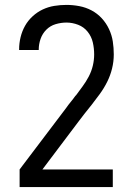

<svg xmlns="http://www.w3.org/2000/svg" viewBox="-20 -763 540 783"><path d="M60 0H440V-72H153L300 -267Q312 -283 324.5 -299Q337 -315 350 -331L351 -332Q369 -355 386.5 -379Q404 -403 417 -429Q430 -455 437 -483.5Q444 -512 444 -541Q444 -568 440 -594Q436 -620 424.5 -644.5Q413 -669 395 -688.5Q377 -708 353.5 -720.5Q330 -733 303.5 -738Q277 -743 251 -743Q226 -743 201.5 -739Q177 -735 154.5 -724.5Q132 -714 113 -696.5Q94 -679 82 -657.5Q70 -636 64 -611.5Q58 -587 58 -562Q58 -562 58 -561Q58 -560 58 -559H138Q138 -560 138 -560.5Q138 -561 138 -561Q138 -583 145.5 -604.5Q153 -626 169 -642Q185 -658 207 -664.5Q229 -671 251 -671Q275 -671 298.5 -662Q322 -653 337.5 -633.5Q353 -614 358.5 -590Q364 -566 364 -541Q364 -518 358.5 -495Q353 -472 342 -451Q331 -430 317 -411Q303 -392 289 -373H288Q279 -360 269 -348Q259 -336 250 -323L60 -72Z"/></svg>

Font: Iosevka SS09
Style: Regular
Weight: 400
Monospace: yes
Designer: Belleve Invis
Foundry: Belleve Invis
Version: Version 5.2.1; ttfautohint (v1.8.3)